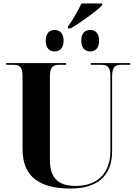

<svg xmlns="http://www.w3.org/2000/svg" viewBox="-20 -1078 787 1108"><path d="M372 -925V-914H387C442 -945 545 -1019 570 -1049V-1058H450C432 -1019 397 -958 372 -925ZM295 -781C322 -781 347 -798 347 -843C347 -889 322 -905 295 -905C268 -905 244 -889 244 -843C244 -798 268 -781 295 -781ZM501 -781C527 -781 552 -798 552 -843C552 -889 527 -905 501 -905C473 -905 449 -889 449 -843C449 -798 473 -781 501 -781ZM387 10C542 10 627 -63 627 -206V-639C627 -696 650 -704 678 -704H731V-714H504V-704H566C594 -704 617 -696 617 -643V-206C617 -81 544 -5 417 -5C326 -5 268 -42 268 -154V-639C268 -696 291 -704 319 -704H361V-714H16V-704H59C86 -704 110 -696 110 -643V-218C110 -54 213 10 387 10Z"/></svg>

Font: Noto Serif Display
Style: Bold
Weight: 700
Designer: Monotype Design Team
Foundry: Monotype Imaging Inc.
Version: Version 2.009